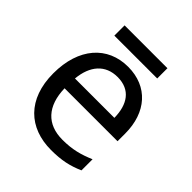

<svg xmlns="http://www.w3.org/2000/svg" viewBox="-189 -804 941 941"><g transform="rotate(45 282.0 -333.5)"><path d="M433 -677H136V-606H433ZM292 -546C150 -546 55 -440 55 -264C55 -85 160 10 313 10C386 10 434 -1 489 -25V-102C433 -78 385 -65 317 -65C210 -65 149 -130 146 -251H513V-304C513 -450 429 -546 292 -546ZM291 -474C380 -474 420 -412 421 -321H148C157 -417 207 -474 291 -474Z"/></g></svg>

Font: Noto Sans EgyptHiero
Style: Regular
Weight: 400
Designer: Monotype Design Team
Foundry: Monotype Imaging Inc.
Version: Version 2.002